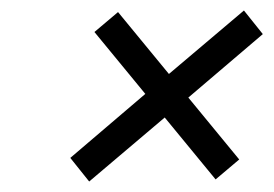

<svg xmlns="http://www.w3.org/2000/svg" viewBox="-20 -503 522 366"><path d="M114 -202 257 -324 160 -442 205 -480 302 -362 445 -483 481 -438 339 -317 436 -199 391 -161 294 -279 150 -157Z"/></svg>

Font: Gauge
Style: Oblique
Weight: 400
Italic angle: -80°
Designer: Daniel Pimley
Foundry: Daniel Pimley
Version: Version 2.0